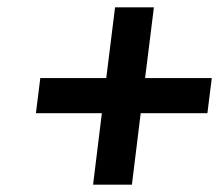

<svg xmlns="http://www.w3.org/2000/svg" viewBox="-20 -566 608 524"><path d="M234 -62 258 -257H78L90 -353H270L294 -546H400L376 -353H558L546 -257H364L340 -62Z"/></svg>

Font: Expletus Sans
Style: Italic
Weight: 400
Italic angle: -7°
Designer: Jasper de Waard
Foundry: Designtown
Version: Version 7.500